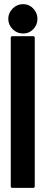

<svg xmlns="http://www.w3.org/2000/svg" viewBox="-20 -908 221 928"><path d="M140 -733Q148 -733 148 -725V-8Q148 0 140 0H40Q32 0 32 -8V-725Q32 -733 40 -733ZM92 -746Q62 -746 41 -767Q20 -788 20 -817Q20 -845 41 -866.5Q62 -888 92 -888Q121 -888 141 -866.5Q161 -845 161 -817Q161 -788 141 -767Q121 -746 92 -746Z"/></svg>

Font: RonaldsonGothic
Style: Regular
Weight: 400
Designer: Mr. Robertson for MacKellar, Smiths & Jordan Co. Philadelphia
Foundry: CAT-Fonts Peter Wiegel
Version: Version 1.000